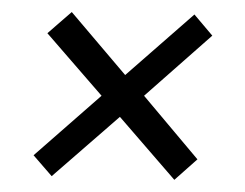

<svg xmlns="http://www.w3.org/2000/svg" viewBox="-20 -419 401 314"><path d="M265.1 -124.9 176.1 -227.9 64.5 -130.9 34.9 -165.1 146.1 -262.4 57.5 -364.7 97.4 -399.3 184.7 -296.3 298 -395.3 327.2 -360.7 215.6 -262.4 302.9 -158.4Z"/></svg>

Font: Alumni Sans Thin
Style: Italic
Weight: 100
Italic angle: -8°
Designer: Robert E. Leuschke
Foundry: Robert E. Leuschke
Version: Version 1.016